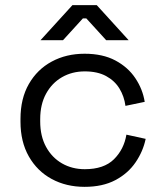

<svg xmlns="http://www.w3.org/2000/svg" viewBox="-20 -711 639 745"><path d="M59.5 -238.8V-249.8Q59.5 -328.5 92 -385.1Q124.5 -441.8 180.8 -472.1Q237 -502.5 308.2 -502.5Q378.5 -502.5 427.6 -476.4Q476.8 -450.2 505.2 -407.5Q533.8 -364.8 541.5 -315.8L466.8 -300.2Q462 -337 443.5 -367.4Q425 -397.8 391.6 -415.9Q358.2 -434 309 -434Q259.8 -434 220.6 -411.5Q181.5 -389 158.8 -347.5Q136 -306 136 -248.5V-240Q136 -182.5 158.8 -141Q181.5 -99.5 220.6 -77Q259.8 -54.5 309 -54.5Q383.2 -54.5 422.1 -93Q461 -131.5 470.5 -188.5L545.2 -172.2Q535.2 -123.8 506 -81Q476.8 -38.2 427.6 -12.1Q378.5 14 308.2 14Q237 14 180.8 -16.4Q124.5 -46.8 92 -103.8Q59.5 -160.8 59.5 -238.8ZM137.2 -555 261 -691H355.5L479.2 -555H392L315 -639.5H301.5L224.5 -555Z"/></svg>

Font: Space 7353
Style: Regular
Weight: 400
Designer: Christine Claussen + Ruben Lyon  (Space 7353)
Version: Version 1.000;FEAKit 1.0